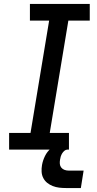

<svg xmlns="http://www.w3.org/2000/svg" viewBox="-20 -755 490 969"><path d="M26 0V-84H134L228 -651H131V-735H433V-651H325L231 -84H328V0ZM313 194Q295 194 278.5 192Q262 190 246.5 184Q231 178 218.5 168Q206 158 198.5 143.5Q191 129 190 112Q189 95 192 78Q196 55 207 32.5Q218 10 237 -6Q256 -22 279.5 -28.5Q303 -35 326 -35L320 0Q312 0 305 6Q298 12 293.5 19.5Q289 27 286.5 35Q284 43 283 51Q281 62 282 72.5Q283 83 289.5 91Q296 99 306 102.5Q316 106 327 106H402L388 194Z"/></svg>

Font: Iosevka Etoile Medium Oblique
Style: Regular
Weight: 500
Italic angle: -9°
Designer: Belleve Invis
Foundry: Belleve Invis
Version: Version 15.5.2; ttfautohint (v1.8.4)